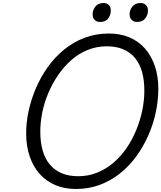

<svg xmlns="http://www.w3.org/2000/svg" viewBox="-20 -1238 1073 1277"><path d="M485 19Q410 19 349 -6.5Q288 -32 244.5 -80.5Q201 -129 177.5 -197.5Q154 -266 154 -351Q154 -424 170.5 -500.5Q187 -577 219 -651.5Q251 -726 297.5 -791.5Q344 -857 405.5 -907.5Q467 -958 542 -986.5Q617 -1015 705 -1015Q780 -1015 840.5 -989.5Q901 -964 943.5 -916Q986 -868 1009.5 -800Q1033 -732 1033 -648Q1033 -570 1016 -490.5Q999 -411 966 -336.5Q933 -262 886 -197.5Q839 -133 778 -84.5Q717 -36 643.5 -8.5Q570 19 485 19ZM500 -66Q568 -66 627 -90Q686 -114 735.5 -156.5Q785 -199 823 -255Q861 -311 887 -375Q913 -439 926.5 -505Q940 -571 940 -635Q940 -707 924 -762Q908 -817 876 -854.5Q844 -892 797.5 -911Q751 -930 690 -930Q623 -930 563.5 -906Q504 -882 455 -839Q406 -796 367.5 -740Q329 -684 302 -620.5Q275 -557 261.5 -491.5Q248 -426 248 -363Q248 -292 264 -236.5Q280 -181 311.5 -143.5Q343 -106 390 -86Q437 -66 500 -66ZM645 -1092Q624 -1092 610 -1105Q596 -1118 596 -1144Q596 -1171 614.5 -1194.5Q633 -1218 669 -1218Q689 -1218 703 -1205.5Q717 -1193 717 -1167Q717 -1140 700 -1116Q683 -1092 645 -1092ZM891 -1092Q871 -1092 856.5 -1105Q842 -1118 842 -1144Q842 -1171 860.5 -1194.5Q879 -1218 915 -1218Q935 -1218 949.5 -1205.5Q964 -1193 964 -1167Q964 -1140 946.5 -1116Q929 -1092 891 -1092Z"/></svg>

Font: Playwrite BE VLG
Style: Regular
Weight: 400
Designer: Veronika Burian, José Scaglione
Foundry: TypeTogether
Version: Version 1.002